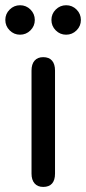

<svg xmlns="http://www.w3.org/2000/svg" viewBox="-48 -712 330 737"><path d="M73 -45.3V-441.1Q73 -465.9 84.7 -479.2Q96.5 -492.6 117.8 -492.6Q140.3 -492.6 151.8 -479.2Q163.2 -465.9 163.2 -441.1V-45.3Q163.2 -20.5 151.8 -7.5Q140.3 5.5 117.8 5.5Q96.5 5.5 84.7 -8Q73 -21.5 73 -45.3ZM-27.6 -635.5Q-27.6 -658.8 -10.9 -675.3Q5.8 -691.9 29.1 -691.9Q52.4 -691.9 69 -675.3Q85.6 -658.6 85.6 -635.3Q85.6 -612 68.9 -595.4Q52.2 -578.8 28.9 -578.8Q5.6 -578.8 -11 -595.5Q-27.6 -612.1 -27.6 -635.5ZM149.4 -635.5Q149.4 -658.8 166 -675.3Q182.7 -691.9 206 -691.9Q229.3 -691.9 245.9 -675.3Q262.5 -658.6 262.5 -635.3Q262.5 -612 245.8 -595.4Q229.2 -578.8 205.8 -578.8Q182.5 -578.8 165.9 -595.5Q149.4 -612.1 149.4 -635.5Z"/></svg>

Font: SN Pro Thin
Style: Regular
Weight: 200
Designer: Tobias Whetton
Foundry: Supernotes
Version: Version 1.003;Glyphs 3.3 (3324)